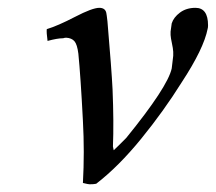

<svg xmlns="http://www.w3.org/2000/svg" viewBox="-20 -462 554 493"><path d="M181.2 -324.2Q178.2 -348.1 171.1 -356.2Q164.1 -364.3 149.9 -365.2Q146.5 -365.2 142.1 -363.8Q127.4 -363.8 102.1 -356.9Q99.1 -378.9 100.1 -387.2Q127.9 -395.5 172.6 -418.7Q217.3 -441.9 234.9 -441.9Q250 -441.9 252.9 -429.2Q253.9 -424.8 255.9 -407.2Q266.6 -281.7 269 -232.9Q272.5 -147 270 -85.9Q270.5 -84 271 -80.8Q271.5 -77.6 272 -76.2Q273.4 -77.6 285.2 -88.9Q296.9 -100.1 304.2 -107.9Q410.2 -238.3 420.9 -286.1Q421.9 -293.5 424.8 -318.8V-329.1Q424.3 -337.9 421.4 -351.1Q418.5 -364.3 418 -372.1V-380.9Q418.9 -388.2 420.9 -401.9Q425.8 -417.5 442.1 -429.7Q458.5 -441.9 481.9 -441.9Q514.2 -441.9 514.2 -397Q514.2 -391.1 513.2 -388.2Q503.4 -337.4 446.8 -251Q400.4 -176.8 342.5 -105.7Q284.7 -34.7 227.1 9.8Q221.2 11.2 210 11.2Q206.5 11.2 192.9 7.8Q197.3 -71.3 192.9 -151.9Q187 -266.1 181.2 -324.2Z"/></svg>

Font: Common Serif Medium
Style: Italic
Weight: 500
Italic angle: -12°
Designer: Philipp H. Poll, Khaled Hosny
Foundry: Stefan Peev, Context Ltd.
Version: Version 1.026